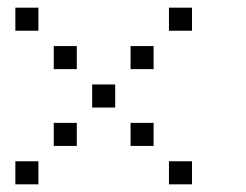

<svg xmlns="http://www.w3.org/2000/svg" viewBox="-20 -500 640 500"><path d="M21 -480Q20 -480 20 -480Q20 -480 20 -479V-421Q20 -420 20 -420Q20 -420 21 -420H79Q80 -420 80 -420Q80 -420 80 -421V-479Q80 -480 80 -480Q80 -480 79 -480ZM421 -480Q420 -480 420 -480Q420 -480 420 -479V-421Q420 -420 420 -420Q420 -420 421 -420H479Q480 -420 480 -420Q480 -420 480 -421V-479Q480 -480 480 -480Q480 -480 479 -480ZM121 -380Q120 -380 120 -380Q120 -380 120 -379V-321Q120 -320 120 -320Q120 -320 121 -320H179Q180 -320 180 -320Q180 -320 180 -321V-379Q180 -380 180 -380Q180 -380 179 -380ZM321 -380Q320 -380 320 -380Q320 -380 320 -379V-321Q320 -320 320 -320Q320 -320 321 -320H379Q380 -320 380 -320Q380 -320 380 -321V-379Q380 -380 380 -380Q380 -380 379 -380ZM221 -280Q220 -280 220 -280Q220 -280 220 -279V-221Q220 -220 220 -220Q220 -220 221 -220H279Q280 -220 280 -220Q280 -220 280 -221V-279Q280 -280 280 -280Q280 -280 279 -280ZM121 -180Q120 -180 120 -180Q120 -180 120 -179V-121Q120 -120 120 -120Q120 -120 121 -120H179Q180 -120 180 -120Q180 -120 180 -121V-179Q180 -180 180 -180Q180 -180 179 -180ZM321 -180Q320 -180 320 -180Q320 -180 320 -179V-121Q320 -120 320 -120Q320 -120 321 -120H379Q380 -120 380 -120Q380 -120 380 -121V-179Q380 -180 380 -180Q380 -180 379 -180ZM21 -80Q20 -80 20 -80Q20 -80 20 -79V-21Q20 -20 20 -20Q20 -20 21 -20H79Q80 -20 80 -20Q80 -20 80 -21V-79Q80 -80 80 -80Q80 -80 79 -80ZM421 -80Q420 -80 420 -80Q420 -80 420 -79V-21Q420 -20 420 -20Q420 -20 421 -20H479Q480 -20 480 -20Q480 -20 480 -21V-79Q480 -80 480 -80Q480 -80 479 -80Z"/></svg>

Font: Doto Black Medium
Style: Regular
Weight: 500
Monospace: yes
Version: Version 1.000